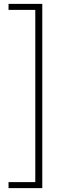

<svg xmlns="http://www.w3.org/2000/svg" viewBox="-20 -802 347 990"><path d="M24 137H162V-751H24V-782H198V168H24Z"/></svg>

Font: Merged Yaku Han JP ExtraLight
Style: Regular
Weight: 250
Designer: Ryoko NISHIZUKA 西塚涼子 (kana, bopomofo & ideographs); Paul D. Hunt (Latin, Greek & Cyrillic); Sandoll Communications 산돌커뮤니
Foundry: Adobe
Version: Version 2.004